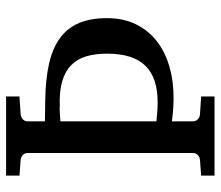

<svg xmlns="http://www.w3.org/2000/svg" viewBox="-66 -644 711 618"><g transform="rotate(-90 289.0 -335.5)"><path d="M424.8 -346.2Q424.8 -383.3 416.3 -412.6Q407.7 -441.9 387.7 -461.4Q367.7 -481 335 -490.5Q302.2 -500 253.9 -498Q252.9 -499 245.4 -498.5Q237.8 -498 229.5 -497.6Q219.7 -496.6 207 -496.1V-187Q218.3 -186 229 -185.1Q238.3 -184.1 248 -183.6Q257.8 -183.1 265.1 -183.1Q345.2 -182.1 385 -221.7Q424.8 -261.2 424.8 -346.2ZM539.1 -346.2Q539.1 -293.9 519.8 -253.9Q500.5 -213.9 465.8 -186.5Q431.2 -159.2 383.3 -145.3Q335.4 -131.3 277.8 -131.8Q267.1 -131.8 254.9 -132.6Q242.7 -133.3 231.9 -134.3Q219.2 -135.7 207 -137.2V-68.8Q207 -60.1 213.4 -54Q219.7 -47.9 229 -46.9L287.1 -43V0H32.2V-43L83 -46.9Q92.3 -47.9 98.6 -54Q105 -60.1 105 -68.8V-602.1Q105 -610.8 98.6 -616.9Q92.3 -623 83 -624L32.2 -627.9V-670.9H287.1V-627.9L229 -624Q219.7 -623 213.4 -616.9Q207 -610.8 207 -602.1V-545.9L274.9 -544.9Q343.3 -543.9 393.1 -532.5Q442.9 -521 475.3 -497.1Q507.8 -473.1 523.4 -436Q539.1 -398.9 539.1 -346.2Z"/></g></svg>

Font: BabelStone Ogham Bound
Style: Italic
Weight: 400
Italic angle: -30°
Designer: Andrew West
Foundry: BabelStone
Version: Version 2.02 March 14, 2022